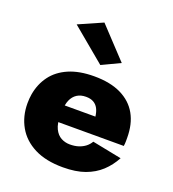

<svg xmlns="http://www.w3.org/2000/svg" viewBox="-136 -843 863 957"><g transform="rotate(20 295.5 -364.5)"><path d="M126 -194H555Q557 -208 557 -220Q557 -232 557 -238Q557 -311 528 -362.5Q499 -414 441.5 -442Q384 -470 299 -470Q220 -470 164.5 -446Q109 -422 77 -379Q45 -336 35 -279Q33 -267 32 -255Q31 -243 31 -230Q31 -161 62 -106.5Q93 -52 154 -21Q215 10 305 10Q374 10 422 -7.5Q470 -25 504 -56.5Q538 -88 561 -131L405 -162Q395 -145 380 -133.5Q365 -122 345 -115.5Q325 -109 299 -109Q274 -109 252.5 -120.5Q231 -132 218 -158.5Q205 -185 205 -230L207 -252Q207 -287 217.5 -311Q228 -335 247.5 -347.5Q267 -360 295 -360Q319 -360 335 -351Q351 -342 360 -325Q369 -308 372 -283H126ZM127 -683 307 -533 404 -579 254 -739Z"/></g></svg>

Font: Jost ExtraBold
Style: Regular
Weight: 800
Version: Version 3.710